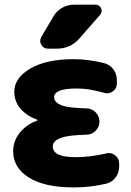

<svg xmlns="http://www.w3.org/2000/svg" viewBox="-20 -810 557 819"><path d="M208 -740.2Q221.7 -763.7 245.1 -776.9Q268.6 -790 294.9 -790H387.7Q404.3 -790 411.1 -774.9Q418 -759.8 407.2 -747.1L318.4 -645.5Q280.3 -602.5 222.7 -602.5H184.6Q165 -602.5 156.2 -619.1Q151.4 -627 151.4 -635.3Q151.4 -643.6 156.2 -652.3ZM301.8 -139.6Q363.3 -139.6 432.6 -155.3Q438.5 -157.2 444.3 -157.2Q459 -157.2 470.7 -147.5Q488.3 -134.8 488.3 -113.3V-99.6Q488.3 -73.2 472.7 -52.7Q457 -32.2 432.6 -26.4Q365.2 -10.7 298.8 -10.7Q295.9 -10.7 293 -10.7Q169.9 -10.7 103 -52.7Q36.1 -94.7 36.1 -165Q36.1 -215.8 74.2 -254.9Q101.6 -283.2 137.7 -294.9Q138.7 -294.9 139.2 -296.9Q139.6 -298.8 137.7 -299.8Q99.6 -313.5 74.2 -338.9Q41 -372.1 41 -418.9Q41 -477.5 109.4 -517.6Q177.7 -557.6 293 -557.6Q356.4 -557.6 422.9 -541Q448.2 -535.2 463.4 -514.6Q478.5 -494.1 478.5 -467.8V-453.1Q478.5 -432.6 460.9 -419.9Q450.2 -412.1 436.5 -412.1Q430.7 -412.1 423.8 -414.1Q358.4 -432.6 309.6 -432.6Q210.9 -432.6 210.9 -395.5Q210.9 -372.1 246.1 -359.4Q276.4 -349.6 348.6 -347.7Q371.1 -347.7 387.7 -331.1Q404.3 -314.5 404.3 -291.5Q404.3 -268.6 387.7 -252Q371.1 -235.4 348.6 -235.4Q272.5 -233.4 242.2 -222.7Q205.1 -210 205.1 -185.5Q205.1 -139.6 301.8 -139.6Z"/></svg>

Font: Gen Jyuu Gothic Heavy
Style: Bold
Weight: 900
Designer: [Source Han Sans]
Ryoko NISHIZUKA  (kana & ideographs); Paul D. Hunt (Latin, Greek & Cyrillic); Wenlong ZHANG  (bopomofo
Version: Version 1.002.20150607